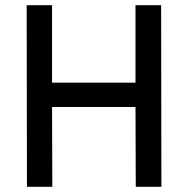

<svg xmlns="http://www.w3.org/2000/svg" viewBox="-20 -714 720 734"><path d="M498 -305H179L180 0H83L82 -694H179V-398H498V-694H596L597 0H499Z"/></svg>

Font: Panefresco 600wt
Style: Regular
Weight: 600
Designer: Campivisivi
Foundry: Campivisivi & Chank Co
Version: Version 1.001